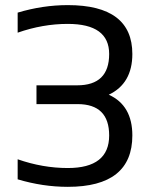

<svg xmlns="http://www.w3.org/2000/svg" viewBox="-20 -723 602 748"><path d="M48.8 -673.8Q146.5 -703.1 244.1 -703.1Q495.6 -703.1 495.6 -512.7Q495.6 -397.5 403.8 -354Q495.6 -312.5 495.6 -195.3Q495.6 4.9 244.1 4.9Q146.5 4.9 48.8 -24.4V-102.5Q146.5 -68.4 244.1 -68.4Q405.3 -68.4 405.3 -195.3Q405.3 -317.4 282.2 -317.4H122.1V-390.6H280.8Q405.3 -390.6 405.3 -512.7Q405.3 -629.9 244.1 -629.9Q146.5 -629.9 48.8 -595.7Z"/></svg>

Font: Sansation
Style: Regular
Weight: 400
Designer: Bernd Montag
Version: Version 1.301